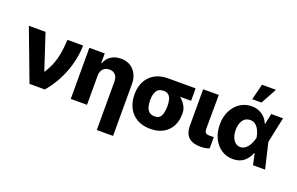

<svg xmlns="http://www.w3.org/2000/svg" viewBox="-113 -1258 2979 1928"><g transform="rotate(20 1377.0 -293.5)"><path d="M213.4 0 7.8 -545.9H186L310.5 -168H316.4Q353.5 -230 374.5 -285.4Q395.5 -340.8 405.8 -402.6Q416 -464.4 420.4 -545.9H587.9Q584 -398.4 530 -257.6Q476.1 -116.7 377.4 0Z M828.1 -311V0H654.3V-545.9H818.8V-445.3H825.2Q843.8 -495.6 887.5 -524.2Q931.2 -552.7 991.2 -552.7Q1077.6 -552.7 1129.2 -496.3Q1180.7 -439.9 1180.7 -347.7V204.1H1006.8V-313.5Q1006.8 -358.9 983.9 -384.5Q960.9 -410.2 919.4 -410.2Q878.4 -410.2 853.3 -384Q828.1 -357.9 828.1 -311Z M1240.2 -258.8V-269.5Q1240.7 -343.3 1271 -401.9Q1301.3 -460.4 1360.1 -494.4Q1418.9 -528.3 1504.9 -528.3H1796.4V-395.5H1678.2Q1712.4 -368.2 1735.6 -329.8Q1758.8 -291.5 1758.3 -249V-238.3Q1758.8 -166.5 1729.5 -110.6Q1700.2 -54.7 1643.6 -22.5Q1586.9 9.8 1505.9 9.8Q1419.9 9.8 1360.8 -25.4Q1301.8 -60.5 1271.2 -121.3Q1240.7 -182.1 1240.2 -258.8ZM1407.7 -269.5V-258.8Q1407.7 -220.7 1416.5 -189.9Q1425.3 -159.2 1446.5 -141.1Q1467.8 -123 1505.9 -123Q1555.7 -122.6 1573.5 -162.1Q1591.3 -201.7 1591.3 -258.8V-269.5Q1591.3 -303.7 1583.7 -332.5Q1576.2 -361.3 1557.4 -378.4Q1538.6 -395.5 1504.9 -395.5Q1450.2 -396 1429 -358.4Q1407.7 -320.8 1407.7 -269.5Z M1870.6 -545.9H2037.6L2035.6 -182.6Q2036.1 -151.9 2049.1 -140.9Q2062 -129.9 2091.8 -129.9Q2106.9 -129.9 2116.5 -130.4Q2126 -130.9 2135.3 -131.3V-9.8Q2089.8 6.3 2039.1 5.9Q1960.4 6.3 1915.5 -32.5Q1870.6 -71.3 1870.6 -159.2Z M2387.2 11.7Q2318.4 11.2 2264.4 -24.9Q2210.4 -61 2179.4 -125Q2148.4 -189 2148.4 -272.5Q2148.4 -356 2180.7 -418.9Q2212.9 -481.9 2267.3 -517.3Q2321.8 -552.7 2388.2 -552.7Q2451.7 -552.7 2500.2 -520.3Q2548.8 -487.8 2570.3 -431.6H2574.2L2597.7 -545.9H2724.1L2666.5 -272.9L2731 0H2602.1L2575.7 -119.6H2571.3Q2551.3 -64.5 2506.1 -26.4Q2460.9 11.7 2387.2 11.7ZM2316.9 -274.4Q2316.9 -210.4 2344.7 -168.9Q2372.6 -127.4 2417 -127.4Q2450.2 -127.4 2475.6 -149.4Q2501 -171.4 2517.6 -204.6Q2534.2 -237.8 2541 -271.5L2541.5 -272.9L2541 -274.4Q2534.2 -311 2519.8 -343.5Q2505.4 -376 2481.4 -396.5Q2457.5 -417 2421.4 -417.5Q2370.6 -417 2343.8 -377Q2316.9 -336.9 2316.9 -274.4ZM2367.7 -620.6 2410.2 -790.5H2559.6L2466.8 -620.6Z"/></g></svg>

Font: Inter Tight ExtraBold
Style: Regular
Weight: 800
Designer: Rasmus Andersson
Foundry: rsms
Version: Version 3.004; ttfautohint (v1.8.4.7-5d5b)